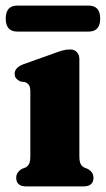

<svg xmlns="http://www.w3.org/2000/svg" viewBox="-24 -667 378 687"><path d="M260 -455.5V-109.5Q260 -89.5 264.2 -81Q268.5 -72.5 276.5 -68L289 -63Q310.5 -51.5 310.5 -31Q310.5 0 274 0H70Q34 0 34 -31Q34 -51 55 -63L68 -68Q76 -72.5 80.2 -81Q84.5 -89.5 84.5 -109.5V-338.5Q84.5 -356 79.5 -362.8Q74.5 -369.5 66 -373L49 -375.5Q39.5 -380 34 -386.2Q28.5 -392.5 28.5 -403.5Q28.5 -425 59.5 -437L167.5 -475.5Q187.5 -483 200.2 -486.5Q213 -490 228 -490Q242.5 -490 251.2 -480.2Q260 -470.5 260 -455.5ZM-3.5 -600.5Q-3.5 -647 38 -647H293Q334.5 -647 334.5 -600.5Q334.5 -554 293 -554H38Q-3.5 -554 -3.5 -600.5Z"/></svg>

Font: Fraunces 9pt S050
Style: Bold
Weight: 700
Version: Version 1.000; ttfautohint (v1.8.3)